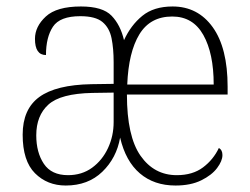

<svg xmlns="http://www.w3.org/2000/svg" viewBox="-20 -563 772 593"><path d="M183 10Q126 10 88 -28Q50 -66 50 -147Q50 -226 101.5 -263.5Q153 -301 262 -303L331 -304V-371Q331 -413 324.5 -445Q318 -477 296.5 -495Q275 -513 228 -513Q165 -513 143.5 -480.5Q122 -448 122 -393Q88 -393 88 -443Q88 -481 121.5 -512Q155 -543 230 -543Q297 -543 324.5 -514.5Q352 -486 363 -439Q384 -485 419.5 -514Q455 -543 513 -543Q591 -543 637 -479Q683 -415 683 -295V-271H372Q372 -142 414 -82Q456 -22 526 -22Q575 -22 607 -46Q639 -70 656 -106Q667 -100 667 -84Q667 -66 650.5 -44Q634 -22 601.5 -6Q569 10 522 10Q456 10 412 -27.5Q368 -65 351 -138Q340 -75 296 -32.5Q252 10 183 10ZM640 -302Q640 -398 608 -455Q576 -512 512 -512Q444 -512 410.5 -457Q377 -402 373 -302ZM190 -22Q233 -22 264.5 -45Q296 -68 313.5 -105.5Q331 -143 331 -186V-277L265 -276Q167 -274 129.5 -240Q92 -206 92 -145Q92 -92 115.5 -57Q139 -22 190 -22Z"/></svg>

Font: Noto Serif Lao SemiCondensed ExtraLight
Style: Regular
Weight: 200
Width: 4
Designer: Monotype Design Team
Foundry: Monotype Imaging Inc.
Version: Version 2.003; ttfautohint (v1.8.4.7-5d5b)